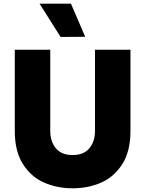

<svg xmlns="http://www.w3.org/2000/svg" viewBox="-20 -1009 786 1039"><path d="M441 -810 308 -809 194 -989H364ZM60 -300V-740H252V-300Q252 -243 282.5 -206.5Q313 -170 373 -170Q433 -170 463.5 -206.5Q494 -243 494 -300V-740H686V-300Q686 -190 641.5 -120.5Q597 -51 526.5 -20.5Q456 10 373 10Q290 10 219.5 -20.5Q149 -51 104.5 -120.5Q60 -190 60 -300Z"/></svg>

Font: Be Vietnam Black
Style: Regular
Weight: 900
Designer: Lam Bao; Tony Le; Vietanh Nguyen
Foundry: Yellow Type Foundry
Version: Version 5.000